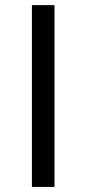

<svg xmlns="http://www.w3.org/2000/svg" viewBox="-20 -735 340 755"><path d="M194.3 -714.8Q194.3 -536.1 194.3 0Q171.9 0 105.5 0Q105.5 -178.7 105.5 -714.8Q127.9 -714.8 194.3 -714.8Z"/></svg>

Font: DeepSea
Style: Bold
Weight: 700
Designer: Stem
Version: Version 3.019;git-0a5106e0b